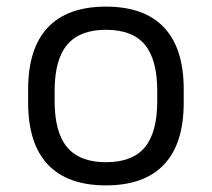

<svg xmlns="http://www.w3.org/2000/svg" viewBox="-20 -550 640 580"><path d="M300 10Q184 10 124.5 -53Q65 -116 65 -240V-280Q65 -404 124.5 -467Q184 -530 300 -530Q416 -530 475.5 -467Q535 -404 535 -280V-240Q535 -116 475.5 -53Q416 10 300 10ZM300 -60Q380 -60 417.5 -105Q455 -150 455 -245V-275Q455 -370 417.5 -415Q380 -460 300 -460Q221 -460 183 -415Q145 -370 145 -275V-245Q145 -150 183 -105Q221 -60 300 -60Z"/></svg>

Font: M PLUS Code Latin Expanded
Style: Regular
Weight: 400
Width: 7
Designer: Coji Morishita
Foundry: UNDERFOREST DESIGN
Version: Version 1.002; ttfautohint (v1.8.3)